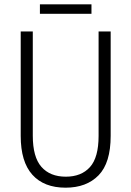

<svg xmlns="http://www.w3.org/2000/svg" viewBox="-20 -860 609 890"><path d="M493 -230Q493 -105 437 -47.5Q381 10 284 10Q184 10 130 -50Q76 -110 76 -230V-714H132V-231Q132 -132 172 -86.5Q212 -41 285 -41Q357 -41 397 -85.5Q437 -130 437 -230V-714H493ZM404 -840V-796H165V-840Z"/></svg>

Font: Noto Sans Tamil Condensed Light
Style: Regular
Weight: 300
Width: 3
Designer: Jelle Bosma - Monotype Design Team
Foundry: Monotype Imaging Inc.
Version: Version 2.004; ttfautohint (v1.8.4.7-5d5b)